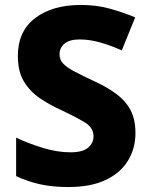

<svg xmlns="http://www.w3.org/2000/svg" viewBox="-20 -837 603 774"><path d="M526 -300Q526 -239 496 -189.5Q466 -140 406 -111.5Q346 -83 255 -83Q192 -83 142 -94Q92 -105 45 -127V-282Q99 -257 155.5 -240Q212 -223 264 -223Q313 -223 335 -241.5Q357 -260 357 -288Q357 -322 322 -343.5Q287 -365 223 -395Q181 -414 141.5 -440.5Q102 -467 77 -507.5Q52 -548 52 -611Q52 -711 121.5 -764Q191 -817 306 -817Q368 -817 421 -802.5Q474 -788 525 -767L471 -634Q423 -655 381.5 -666.5Q340 -678 301 -678Q260 -678 240 -661Q220 -644 220 -618Q220 -597 234 -581.5Q248 -566 278 -550Q308 -534 357 -511Q410 -487 448 -459Q486 -431 506 -393.5Q526 -356 526 -300Z"/></svg>

Font: Noto Sans Telugu UI ExtraBold
Style: Regular
Weight: 800
Designer: Jelle Bosma - Monotype Design Team
Foundry: Monotype Imaging Inc.
Version: Version 2.005; ttfautohint (v1.8.4.7-5d5b)